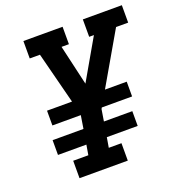

<svg xmlns="http://www.w3.org/2000/svg" viewBox="-133 -844 882 953"><g transform="rotate(-20 308.0 -367.5)"><path d="M125 0V-92H205L214 -145H64V-223H227L238 -292H88V-370H220L150 -643H96V-735H303V-643H264L313 -431L435 -643H410V-735H616V-643H552L394 -370H509V-292H349L345 -285L335 -223H485V-145H322L313 -92H380V0Z"/></g></svg>

Font: Iosevka Slab Semibold Extended
Style: Italic
Weight: 600
Width: 7
Italic angle: -9°
Monospace: yes
Designer: Belleve Invis
Foundry: Belleve Invis
Version: Version 11.1.0; ttfautohint (v1.8.3)